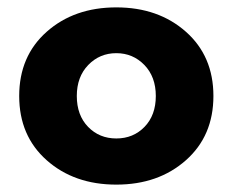

<svg xmlns="http://www.w3.org/2000/svg" viewBox="-20 -490 629 520"><path d="M106.5 -56Q32 -122 32 -230Q32 -338 106.5 -404Q181 -470 295 -470Q409 -470 483.5 -404Q558 -338 558 -230Q558 -122 483.5 -56Q409 10 295 10Q181 10 106.5 -56ZM219 -314Q188 -282 188 -230Q188 -178 218.5 -146.5Q249 -115 295 -115Q341 -115 371.5 -146.5Q402 -178 402 -230Q402 -282 371 -314Q340 -346 295 -346Q250 -346 219 -314Z"/></svg>

Font: renner_700bold
Style: Bold
Weight: 700
Version: Version 003.000 ; ttfautohint (v0.97) -l 8 -r 50 -G 200 -x 1